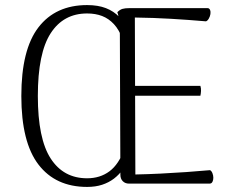

<svg xmlns="http://www.w3.org/2000/svg" viewBox="-20 -723 923 756"><path d="M494 -108Q481 -80 465 -57.5Q449 -35 428.5 -19.5Q408 -4 382 4.5Q356 13 323 13Q199 13 131.5 -75Q64 -163 64 -345Q64 -528 131.5 -615.5Q199 -703 323 -703Q366 -703 397 -691Q428 -679 450.5 -655.5Q473 -632 490 -597L463 -568Q449 -606 428.5 -628Q408 -650 382 -660Q356 -670 323 -670Q230 -670 179.5 -592Q129 -514 129 -345Q129 -177 179.5 -99Q230 -21 323 -21Q374 -21 411 -48.5Q448 -76 470 -137ZM488 0Q473 0 463.5 -9.5Q454 -19 454 -35L452 -582Q452 -612 450 -635Q448 -658 442 -675Q452 -685 462 -688Q472 -691 490 -691H797Q804 -691 807 -684Q810 -677 808.5 -667.5Q807 -658 802 -649.5Q797 -641 791 -639Q721 -645 653 -649Q585 -653 511 -654L513 -36Q562 -37 613 -39.5Q664 -42 713.5 -45.5Q763 -49 807 -53Q813 -50 816.5 -41Q820 -32 820 -23Q820 -14 816.5 -7Q813 0 805 0ZM500 -346V-385H769Q772 -375 771.5 -365Q771 -355 769 -346Z"/></svg>

Font: Arima Light
Style: Regular
Weight: 300
Designer: Joana Correia and Natanael Gama
Foundry: NDISCOVER
Version: Version 1.101;gftools[0.9.23]